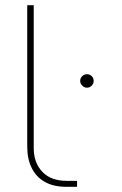

<svg xmlns="http://www.w3.org/2000/svg" viewBox="-20 -720 469 740"><path d="M315 -382Q305 -382 297 -390Q289 -398 289 -408Q289 -419 297 -426.5Q305 -434 315 -434Q326 -434 333.5 -426.5Q341 -419 341 -408Q341 -398 333.5 -390Q326 -382 315 -382ZM235 0Q187 0 153.5 -18.5Q120 -37 102.5 -72Q85 -107 85 -154V-700H110V-149Q110 -93 143 -58Q176 -23 237 -23H277V0Z"/></svg>

Font: MuseoModerno Thin
Style: Regular
Weight: 100
Designer: Pablo Cosgaya, Héctor Gatti, Marcela Romero, and the Authors of The MuseoModerno Project.
Foundry: Omnibus-Type Team
Version: Version 1.003